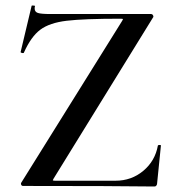

<svg xmlns="http://www.w3.org/2000/svg" viewBox="-20 -676 642 698"><path d="M427 -606Q427 -608 419 -608Q284 -608 222 -600.5Q160 -593 126.5 -568Q93 -543 67 -485Q67 -483 63 -483Q60 -483 57 -484.5Q54 -486 55 -487L95 -655Q95 -656 99 -656Q109 -656 107 -653Q106 -650 106 -645Q106 -633 117.5 -629Q129 -625 164 -625H529Q534 -625 536.5 -620Q539 -615 536 -612L175 -27L172 -21Q172 -19 180 -19H400Q458 -19 501 -55Q544 -91 554 -147Q555 -149 560 -149Q565 -149 565 -147L551 -8Q551 -5 548.5 -1.5Q546 2 542 2Q393 0 64 0Q59 0 57 -4.5Q55 -9 58 -13L424 -600Z"/></svg>

Font: Cormorant SC SemiBold
Style: Regular
Weight: 600
Designer: Christian Thalmann (Catharsis Fonts)
Foundry: Catharsis Fonts
Version: Version 4.000